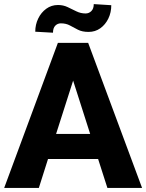

<svg xmlns="http://www.w3.org/2000/svg" viewBox="-20 -921 716 941"><path d="M506.3 0 460.9 -141.6H215.3L170.4 0H0.5L263.7 -710.9H412.1L676.3 0ZM254.9 -264.6H421.9L338.4 -525.9ZM439.5 -900.9 525.4 -895.5Q525.4 -859.9 511 -830.1Q496.6 -800.3 471.7 -782.5Q446.8 -764.6 414.1 -764.6Q383.3 -764.6 362.5 -775.1Q341.8 -785.6 322.8 -796.1Q303.7 -806.6 278.3 -806.6Q262.2 -806.6 251 -795.2Q239.7 -783.7 239.7 -760.7L152.8 -765.6Q152.8 -800.3 167.2 -830.1Q181.6 -859.9 206.8 -878.2Q231.9 -896.5 264.2 -896.5Q290 -896.5 311.5 -886.2Q333 -876 354.2 -865.5Q375.5 -855 399.4 -855Q416 -855 427.7 -866.7Q439.5 -878.4 439.5 -900.9Z"/></svg>

Font: Vazirmatn UI FD ExtraBold
Style: Regular
Weight: 800
Designer: Saber Rastikerdar
Foundry: Saber Rastikerdar
Version: Version 33.003